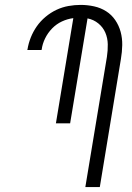

<svg xmlns="http://www.w3.org/2000/svg" viewBox="-20 -763 540 783"><path d="M328 0 416 -531Q420 -557 419.5 -582.5Q419 -608 409.5 -630Q400 -652 381 -667.5Q362 -683 337 -688L266 -260H208L279 -689Q255 -686 232.5 -675.5Q210 -665 192.5 -647Q175 -629 164 -606.5Q153 -584 150 -561L149 -559H91L92 -561Q96 -586 105.5 -610Q115 -634 130 -655.5Q145 -677 166 -694.5Q187 -712 210.5 -723Q234 -734 259 -738.5Q284 -743 309 -743Q337 -743 364 -737Q391 -731 413 -717Q435 -703 450 -681Q465 -659 472 -633Q479 -607 478.5 -579Q478 -551 473 -522L387 0Z"/></svg>

Font: Iosevka Term Curly Lt Obl
Style: Regular
Weight: 300
Italic angle: -9°
Designer: Belleve Invis
Foundry: Belleve Invis
Version: Version 32.3.0